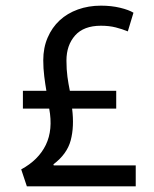

<svg xmlns="http://www.w3.org/2000/svg" viewBox="-20 -659 545 679"><path d="M75 0 55 -60Q116 -93 142 -146.5Q168 -200 154 -275H61V-338H144Q140 -361 136.5 -389Q133 -417 133 -446Q133 -490 148.5 -526Q164 -562 191 -587Q218 -612 255.5 -625.5Q293 -639 337 -639Q374 -639 405 -631.5Q436 -624 452 -614L432 -548Q413 -556 389.5 -562Q366 -568 337 -568Q276 -568 245.5 -533.5Q215 -499 215 -445Q215 -413 218.5 -387.5Q222 -362 227 -338H391V-275H235Q243 -211 230 -162.5Q217 -114 169 -78L170 -74H460V0Z"/></svg>

Font: Ek Mukta
Style: Regular
Weight: 400
Designer: Girish Dalvi and Yashodeep Gholap
Foundry: Ek Type
Version: Version 2.538;PS 1.001;hotconv 16.6.51;makeotf.lib2.5.65220;